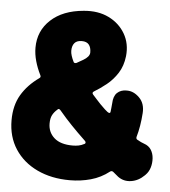

<svg xmlns="http://www.w3.org/2000/svg" viewBox="-53 -757 757 855"><g transform="rotate(5 325.0 -329.0)"><path d="M290 50Q208 50 144.5 20Q81 -10 45 -65Q9 -120 9 -194Q9 -260 37 -307.5Q65 -355 116 -391Q124 -396 119 -405Q104 -435 95.5 -465.5Q87 -496 87 -525Q87 -600 140.5 -649.5Q194 -699 287 -707Q351 -713 399 -689.5Q447 -666 472.5 -622Q498 -578 492 -522Q487 -478 466.5 -446Q446 -414 418 -391.5Q390 -369 363 -353Q354 -347 361 -339Q370 -329 379 -319Q388 -309 398 -298.5Q408 -288 419 -278Q433 -265 438.5 -264Q444 -263 445 -269Q446 -277 447 -287Q448 -297 449 -308Q450 -340 466 -355Q482 -370 507 -370H510Q540 -370 565.5 -344.5Q591 -319 588 -276Q586 -246 581.5 -219Q577 -192 570 -168Q568 -159 576 -155Q585 -150 592.5 -146.5Q600 -143 606 -141Q627 -134 637.5 -117.5Q648 -101 649.5 -79.5Q651 -58 645 -38Q639 -18 625 -4L622 -1Q596 25 563 30Q530 35 504 16Q498 11 492 6Q486 1 480 -4Q473 -9 466 -4Q429 25 384 37.5Q339 50 290 50ZM290 -105Q304 -105 316.5 -107.5Q329 -110 340 -116Q345 -117 346 -121.5Q347 -126 343 -130Q324 -148 308 -164Q292 -180 278.5 -194Q265 -208 251.5 -223Q238 -238 222 -257Q214 -266 208 -258Q194 -246 186.5 -231.5Q179 -217 179 -194Q179 -155 207 -130Q235 -105 290 -105ZM275 -473Q291 -482 304 -489.5Q317 -497 324.5 -506Q332 -515 332 -525Q332 -547 322 -559.5Q312 -572 290 -572Q268 -572 257.5 -559.5Q247 -547 247 -525Q247 -515 251 -502.5Q255 -490 261 -478Q264 -469 275 -473Z"/></g></svg>

Font: Winky Sans
Style: Bold
Weight: 700
Designer: Simon Atzbach
Foundry: typofactur
Version: Version 1.205